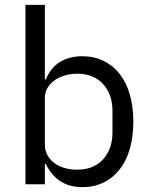

<svg xmlns="http://www.w3.org/2000/svg" viewBox="-20 -760 620 792"><path d="M85 -740H165V-432H169Q189 -481 227.5 -504.5Q266 -528 320 -528Q368 -528 407 -509Q446 -490 473.5 -455Q501 -420 515.5 -370Q530 -320 530 -258Q530 -196 515.5 -146Q501 -96 473.5 -61Q446 -26 407 -7Q368 12 320 12Q215 12 169 -84H165V0H85ZM298 -60Q366 -60 405 -102.5Q444 -145 444 -214V-302Q444 -371 405 -413.5Q366 -456 298 -456Q271 -456 246.5 -448.5Q222 -441 204 -428Q186 -415 175.5 -396.5Q165 -378 165 -357V-165Q165 -140 175.5 -120.5Q186 -101 204 -87.5Q222 -74 246.5 -67Q271 -60 298 -60Z"/></svg>

Font: IBM Plex Sans Thai
Style: Regular
Weight: 400
Designer: Mike Abbink, Paul van der Laan, Pieter van Rosmalen, Ben Mitchell, Mark Frömberg
Foundry: Bold Monday
Version: Version 1.2